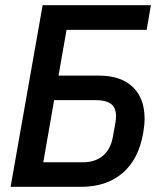

<svg xmlns="http://www.w3.org/2000/svg" viewBox="-20 -723 640 743"><path d="M145 -703H564L547.5 -607.5H237.5L206.5 -430.5H362Q447 -430.5 493.2 -387Q539.5 -343.5 539.5 -263.5Q539.5 -239 534 -207.5Q516.5 -107 454.5 -53.5Q392.5 0 293.5 0H21ZM417 -194.5 426 -244.5Q429 -260.5 429 -273Q429 -306 409.5 -320.8Q390 -335.5 350.5 -335.5H189.5L147.5 -95H301Q348 -95 378.2 -120.2Q408.5 -145.5 417 -194.5Z"/></svg>

Font: JuliaMono SemiBoldItalic
Style: Regular
Weight: 600
Italic angle: -9°
Monospace: yes
Designer: cormullion
Foundry: corm
Version: Version 0.049; ttfautohint (v1.8.4)